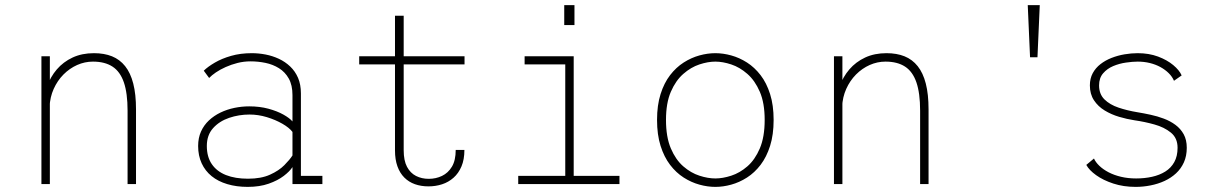

<svg xmlns="http://www.w3.org/2000/svg" viewBox="-20 -720 4790 751"><path d="M142 0V-500H175V-402V0ZM479 0V-287Q479 -355.5 464.5 -397.8Q450 -440 420 -459.5Q390 -479 343.5 -479Q311.5 -479 281.8 -465.8Q252 -452.5 228.2 -428.5Q204.5 -404.5 190 -372.2Q175.5 -340 174 -302H150.5Q150.5 -343.5 163.8 -381.2Q177 -419 202.2 -448.5Q227.5 -478 264 -495Q300.5 -512 347.5 -512Q387.5 -512 418 -499.8Q448.5 -487.5 469.5 -461.2Q490.5 -435 501.2 -393.2Q512 -351.5 512 -292V0Z M949 11Q905 11 869 0.2Q833 -10.5 807.8 -31Q782.5 -51.5 768.8 -81.2Q755 -111 755 -149Q755 -180.5 766.2 -205.5Q777.5 -230.5 797.2 -249Q817 -267.5 842.5 -279.8Q868 -292 896.8 -298Q925.5 -304 955 -304Q995.5 -304 1029.8 -294.8Q1064 -285.5 1088.5 -271.8Q1113 -258 1124 -245V-348Q1124 -387 1109.5 -412.8Q1095 -438.5 1071.2 -453.2Q1047.5 -468 1018.5 -474Q989.5 -480 960 -480Q934 -480 909.2 -473.8Q884.5 -467.5 862.8 -457.8Q841 -448 824.5 -436.8Q808 -425.5 798 -415L777 -443.5Q793.5 -459.5 820.5 -475.2Q847.5 -491 884 -501.5Q920.5 -512 965 -512Q991.5 -512 1018.8 -506.8Q1046 -501.5 1070.8 -490Q1095.5 -478.5 1115 -460Q1134.5 -441.5 1145.8 -415.5Q1157 -389.5 1157 -354.5V-32H1241V0H1124V-66.5Q1113.5 -50 1090 -32Q1066.5 -14 1031 -1.5Q995.5 11 949 11ZM950 -21Q1001.5 -21 1036.2 -36.8Q1071 -52.5 1092.2 -74Q1113.5 -95.5 1124 -112V-204Q1111.5 -220.5 1084.5 -236Q1057.5 -251.5 1023.8 -261.8Q990 -272 956 -272Q914.5 -272 876.2 -259Q838 -246 813.5 -218.8Q789 -191.5 789 -149Q789 -106.5 808.5 -78Q828 -49.5 864 -35.2Q900 -21 950 -21Z M1525 -131.5V-658.5H1559V-132.5Q1559 -92 1572 -67.5Q1585 -43 1607.2 -31.8Q1629.5 -20.5 1657 -20.5Q1685 -20.5 1709 -32Q1733 -43.5 1747.8 -68.2Q1762.5 -93 1762.5 -133.5H1796.5Q1796.5 -96 1785 -69Q1773.5 -42 1754 -24.8Q1734.5 -7.5 1709.2 0.8Q1684 9 1656 9Q1627 9 1603 0.5Q1579 -8 1561.5 -25.5Q1544 -43 1534.5 -69.5Q1525 -96 1525 -131.5ZM1385 -468V-500H1797V-468Z M2007 0V-32H2191V-468H2032V-500H2224V-32H2403V0ZM2187 -700H2227V-622H2187Z M2778 11Q2747.5 11 2715.8 2.2Q2684 -6.5 2654.2 -25.5Q2624.5 -44.5 2601 -75.2Q2577.5 -106 2563.8 -149.5Q2550 -193 2550 -251Q2550 -308.5 2563.8 -352Q2577.5 -395.5 2601 -426Q2624.5 -456.5 2654.2 -475.5Q2684 -494.5 2715.8 -503.2Q2747.5 -512 2778 -512Q2808.5 -512 2840.2 -503.2Q2872 -494.5 2901.8 -475.5Q2931.5 -456.5 2955 -426Q2978.5 -395.5 2992.2 -352Q3006 -308.5 3006 -251Q3006 -193 2992.2 -149.5Q2978.5 -106 2955 -75.2Q2931.5 -44.5 2901.8 -25.5Q2872 -6.5 2840.2 2.2Q2808.5 11 2778 11ZM2778 -22Q2807 -22 2840.2 -32.8Q2873.5 -43.5 2903.2 -69.2Q2933 -95 2952 -139.5Q2971 -184 2971 -251Q2971 -317 2952 -361Q2933 -405 2903.2 -431Q2873.5 -457 2840.2 -468Q2807 -479 2778 -479Q2749 -479 2715.8 -468Q2682.5 -457 2652.8 -431Q2623 -405 2604 -361Q2585 -317 2585 -251Q2585 -184 2604 -139.5Q2623 -95 2652.8 -69.2Q2682.5 -43.5 2715.8 -32.8Q2749 -22 2778 -22Z M3242 0V-500H3275V-402V0ZM3579 0V-287Q3579 -355.5 3564.5 -397.8Q3550 -440 3520 -459.5Q3490 -479 3443.5 -479Q3411.5 -479 3381.8 -465.8Q3352 -452.5 3328.2 -428.5Q3304.5 -404.5 3290 -372.2Q3275.5 -340 3274 -302H3250.5Q3250.5 -343.5 3263.8 -381.2Q3277 -419 3302.2 -448.5Q3327.5 -478 3364 -495Q3400.5 -512 3447.5 -512Q3487.5 -512 3518 -499.8Q3548.5 -487.5 3569.5 -461.2Q3590.5 -435 3601.2 -393.2Q3612 -351.5 3612 -292V0Z M4009 -496 4000 -700H4047L4038 -496Z M4422 11Q4374.5 11 4334.8 -2Q4295 -15 4267.5 -34.8Q4240 -54.5 4229 -75L4259 -100Q4265.5 -85.5 4280 -71.5Q4294.5 -57.5 4316 -46.2Q4337.5 -35 4364.8 -28.5Q4392 -22 4424 -22Q4457 -22 4486.2 -28.5Q4515.5 -35 4538 -49Q4560.5 -63 4573.2 -86Q4586 -109 4586 -142Q4586 -180 4560 -201.2Q4534 -222.5 4495.2 -233.2Q4456.5 -244 4417.5 -249.5Q4388 -254 4357.5 -263Q4327 -272 4301 -287.8Q4275 -303.5 4259 -327.8Q4243 -352 4243 -386Q4243 -413 4254.2 -433.8Q4265.5 -454.5 4284.5 -469.2Q4303.5 -484 4327.8 -493.5Q4352 -503 4378.5 -507.5Q4405 -512 4430 -512Q4474 -512 4509.5 -498.8Q4545 -485.5 4569 -465.5Q4593 -445.5 4602 -425L4572 -404Q4565 -420.5 4551.2 -434Q4537.5 -447.5 4518.8 -457.8Q4500 -468 4477.5 -473.5Q4455 -479 4430 -479Q4410 -479 4384 -475.2Q4358 -471.5 4334.2 -461.5Q4310.5 -451.5 4294.8 -433.2Q4279 -415 4279 -386Q4279 -352 4300 -331.2Q4321 -310.5 4355.2 -299Q4389.5 -287.5 4429 -281Q4453.5 -277 4480.2 -271.2Q4507 -265.5 4532.2 -256Q4557.5 -246.5 4577.8 -231.5Q4598 -216.5 4610 -194.8Q4622 -173 4622 -142Q4622 -110 4610.8 -85Q4599.5 -60 4580 -42Q4560.5 -24 4535 -12.2Q4509.5 -0.5 4480.5 5.2Q4451.5 11 4422 11Z"/></svg>

Font: Trispace Thin Thin
Style: Regular
Weight: 250
Version: Version 1.210